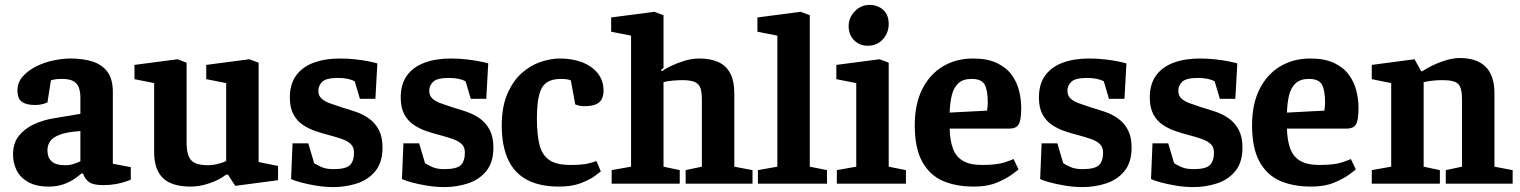

<svg xmlns="http://www.w3.org/2000/svg" viewBox="-20 -747 6182 781"><path d="M179 12Q127 12 94.5 -6.5Q62 -25 47.5 -54.5Q33 -84 33 -118Q33 -164 56 -193.5Q79 -223 117 -241Q155 -259 200 -266L307 -284V-350Q307 -371 301.5 -388.5Q296 -406 280 -416Q264 -426 233 -426Q213 -426 202.5 -424Q192 -422 187 -420L173 -330Q171 -329 156.5 -324.5Q142 -320 120 -320Q88 -320 69.5 -332.5Q51 -345 51 -379Q51 -412 73 -436.5Q95 -461 128.5 -477.5Q162 -494 199 -501.5Q236 -509 266 -509Q320 -509 358.5 -496Q397 -483 418 -453.5Q439 -424 439 -373V-81L512 -67V-16Q509 -15 493 -9Q477 -3 452.5 1.5Q428 6 401 6Q359 6 342 -6.5Q325 -19 318 -41H311Q302 -33 283.5 -20Q265 -7 238.5 2.5Q212 12 179 12ZM243 -75Q265 -75 281 -80.5Q297 -86 307 -91V-214Q250 -210 221.5 -198.5Q193 -187 183 -171Q173 -155 173 -136Q173 -75 243 -75Z M756 12Q679 12 643 -22.5Q607 -57 607 -129V-409L527 -425V-483L702 -506L739 -492V-165Q739 -117 757 -96Q775 -75 826 -75Q846 -75 867 -80.5Q888 -86 900 -92V-409L819 -425V-483L994 -506L1032 -492V-88L1111 -72V-14L937 9L907 -37L899 -36Q872 -15 832 -1.5Q792 12 756 12Z M1337 14Q1301 14 1265 8Q1229 2 1202 -5.5Q1175 -13 1164 -19L1170 -164H1234L1258 -83Q1266 -78 1285.5 -68.5Q1305 -59 1336 -59Q1387 -59 1403.5 -75.5Q1420 -92 1420 -126Q1420 -149 1406.5 -161.5Q1393 -174 1369.5 -182Q1346 -190 1320 -197Q1292 -204 1264 -213.5Q1236 -223 1212 -239Q1188 -255 1173.5 -282Q1159 -309 1159 -350Q1159 -405 1184.5 -440Q1210 -475 1256 -492Q1302 -509 1363 -509Q1395 -509 1426.5 -505.5Q1458 -502 1482 -497Q1506 -492 1515 -489L1507 -345H1444L1423 -416Q1411 -423 1393.5 -426.5Q1376 -430 1356 -430Q1307 -430 1291 -414.5Q1275 -399 1275 -378Q1275 -358 1288 -346Q1301 -334 1323 -326.5Q1345 -319 1371 -310Q1399 -302 1428 -292Q1457 -282 1481.5 -264.5Q1506 -247 1521 -218.5Q1536 -190 1536 -147Q1536 -86 1506.5 -50.5Q1477 -15 1431 -0.5Q1385 14 1337 14Z M1788 14Q1752 14 1716 8Q1680 2 1653 -5.5Q1626 -13 1615 -19L1621 -164H1685L1709 -83Q1717 -78 1736.5 -68.5Q1756 -59 1787 -59Q1838 -59 1854.5 -75.5Q1871 -92 1871 -126Q1871 -149 1857.5 -161.5Q1844 -174 1820.5 -182Q1797 -190 1771 -197Q1743 -204 1715 -213.5Q1687 -223 1663 -239Q1639 -255 1624.5 -282Q1610 -309 1610 -350Q1610 -405 1635.5 -440Q1661 -475 1707 -492Q1753 -509 1814 -509Q1846 -509 1877.5 -505.5Q1909 -502 1933 -497Q1957 -492 1966 -489L1958 -345H1895L1874 -416Q1862 -423 1844.5 -426.5Q1827 -430 1807 -430Q1758 -430 1742 -414.5Q1726 -399 1726 -378Q1726 -358 1739 -346Q1752 -334 1774 -326.5Q1796 -319 1822 -310Q1850 -302 1879 -292Q1908 -282 1932.5 -264.5Q1957 -247 1972 -218.5Q1987 -190 1987 -147Q1987 -86 1957.5 -50.5Q1928 -15 1882 -0.5Q1836 14 1788 14Z M2254 12Q2176 12 2124 -15.5Q2072 -43 2046.5 -98.5Q2021 -154 2021 -237Q2021 -312 2043.5 -364.5Q2066 -417 2101.5 -449Q2137 -481 2178.5 -495Q2220 -509 2258 -509Q2307 -509 2347 -494Q2387 -479 2411 -449.5Q2435 -420 2435 -378Q2435 -361 2429 -346.5Q2423 -332 2406 -323.5Q2389 -315 2354 -315Q2344 -315 2333 -318Q2322 -321 2320 -322L2302 -420Q2298 -422 2288 -424Q2278 -426 2261 -426Q2227 -426 2205.5 -412.5Q2184 -399 2174 -364Q2164 -329 2164 -265Q2164 -202 2174 -160Q2184 -118 2213 -97Q2242 -76 2301 -76Q2348 -76 2372.5 -82Q2397 -88 2406 -92L2424 -50Q2421 -47 2400 -31.5Q2379 -16 2342.5 -2Q2306 12 2254 12Z M2468 0V-55L2547 -69V-602L2466 -618V-676L2642 -699L2679 -685V-470L2669 -463L2672 -457Q2684 -466 2708.5 -478Q2733 -490 2763.5 -499.5Q2794 -509 2825 -509Q2869 -509 2901 -495Q2933 -481 2950 -449.5Q2967 -418 2967 -367V-69L3041 -55V0H2769V-55L2835 -69V-342Q2835 -369 2830 -386.5Q2825 -404 2808 -412.5Q2791 -421 2756 -421Q2738 -421 2716 -419Q2694 -417 2679 -413V-69L2745 -55V0Z M3063 0V-55L3142 -69V-602L3061 -618V-676L3237 -699L3274 -685V-69L3344 -55V0Z M3384 0V-55L3463 -69V-409L3382 -425V-483L3558 -506L3595 -492V-69L3665 -55V0ZM3509 -561Q3476 -561 3454 -583.5Q3432 -606 3432 -641Q3432 -675 3457 -701Q3482 -727 3517 -727Q3550 -727 3572.5 -707Q3595 -687 3595 -649Q3595 -614 3571.5 -587.5Q3548 -561 3509 -561Z M3942 12Q3868 12 3814.5 -11.5Q3761 -35 3731 -90Q3701 -145 3701 -238Q3701 -324 3731.5 -384.5Q3762 -445 3815.5 -477Q3869 -509 3938 -509Q3997 -509 4035.5 -490.5Q4074 -472 4095.5 -442Q4117 -412 4125.5 -377Q4134 -342 4134 -308Q4134 -256 4123 -240Q4112 -224 4088 -224H3843Q3844 -177 3856 -143.5Q3868 -110 3896.5 -93Q3925 -76 3975 -76Q4036 -76 4068 -87Q4100 -98 4103 -100L4123 -58Q4119 -54 4096 -37Q4073 -20 4034.5 -4Q3996 12 3942 12ZM3843 -289 3995 -297Q3998 -315 3998 -330Q3998 -379 3985.5 -402.5Q3973 -426 3932 -426Q3897 -426 3878 -408Q3859 -390 3851.5 -359Q3844 -328 3843 -289Z M4384 14Q4348 14 4312 8Q4276 2 4249 -5.5Q4222 -13 4211 -19L4217 -164H4281L4305 -83Q4313 -78 4332.5 -68.5Q4352 -59 4383 -59Q4434 -59 4450.5 -75.5Q4467 -92 4467 -126Q4467 -149 4453.5 -161.5Q4440 -174 4416.5 -182Q4393 -190 4367 -197Q4339 -204 4311 -213.5Q4283 -223 4259 -239Q4235 -255 4220.5 -282Q4206 -309 4206 -350Q4206 -405 4231.5 -440Q4257 -475 4303 -492Q4349 -509 4410 -509Q4442 -509 4473.5 -505.5Q4505 -502 4529 -497Q4553 -492 4562 -489L4554 -345H4491L4470 -416Q4458 -423 4440.5 -426.5Q4423 -430 4403 -430Q4354 -430 4338 -414.5Q4322 -399 4322 -378Q4322 -358 4335 -346Q4348 -334 4370 -326.5Q4392 -319 4418 -310Q4446 -302 4475 -292Q4504 -282 4528.5 -264.5Q4553 -247 4568 -218.5Q4583 -190 4583 -147Q4583 -86 4553.5 -50.5Q4524 -15 4478 -0.5Q4432 14 4384 14Z M4835 14Q4799 14 4763 8Q4727 2 4700 -5.5Q4673 -13 4662 -19L4668 -164H4732L4756 -83Q4764 -78 4783.5 -68.5Q4803 -59 4834 -59Q4885 -59 4901.5 -75.5Q4918 -92 4918 -126Q4918 -149 4904.5 -161.5Q4891 -174 4867.5 -182Q4844 -190 4818 -197Q4790 -204 4762 -213.5Q4734 -223 4710 -239Q4686 -255 4671.5 -282Q4657 -309 4657 -350Q4657 -405 4682.5 -440Q4708 -475 4754 -492Q4800 -509 4861 -509Q4893 -509 4924.5 -505.5Q4956 -502 4980 -497Q5004 -492 5013 -489L5005 -345H4942L4921 -416Q4909 -423 4891.5 -426.5Q4874 -430 4854 -430Q4805 -430 4789 -414.5Q4773 -399 4773 -378Q4773 -358 4786 -346Q4799 -334 4821 -326.5Q4843 -319 4869 -310Q4897 -302 4926 -292Q4955 -282 4979.5 -264.5Q5004 -247 5019 -218.5Q5034 -190 5034 -147Q5034 -86 5004.5 -50.5Q4975 -15 4929 -0.5Q4883 14 4835 14Z M5314 12Q5240 12 5186.5 -11.5Q5133 -35 5103 -90Q5073 -145 5073 -238Q5073 -324 5103.5 -384.5Q5134 -445 5187.5 -477Q5241 -509 5310 -509Q5369 -509 5407.5 -490.5Q5446 -472 5467.5 -442Q5489 -412 5497.5 -377Q5506 -342 5506 -308Q5506 -256 5495 -240Q5484 -224 5460 -224H5215Q5216 -177 5228 -143.5Q5240 -110 5268.5 -93Q5297 -76 5347 -76Q5408 -76 5440 -87Q5472 -98 5475 -100L5495 -58Q5491 -54 5468 -37Q5445 -20 5406.5 -4Q5368 12 5314 12ZM5215 -289 5367 -297Q5370 -315 5370 -330Q5370 -379 5357.5 -402.5Q5345 -426 5304 -426Q5269 -426 5250 -408Q5231 -390 5223.5 -359Q5216 -328 5215 -289Z M5560 0V-55L5639 -69V-409L5560 -425V-483L5734 -506L5761 -457H5765Q5804 -482 5845 -496.5Q5886 -511 5917 -511Q5988 -511 6023.5 -475Q6059 -439 6059 -367V-69L6133 -55V0H5861V-55L5927 -69V-344Q5927 -390 5911.5 -405.5Q5896 -421 5848 -421Q5832 -421 5813.5 -419.5Q5795 -418 5771 -413V-69L5837 -55V0Z"/></svg>

Font: Faustina
Style: Bold
Weight: 700
Designer: Alfonso Garcia
Foundry: http://www.omnibus-type.com
Version: Version 1.200